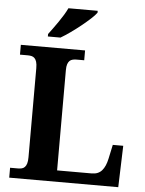

<svg xmlns="http://www.w3.org/2000/svg" viewBox="-61 -979 776 1028"><g transform="rotate(5 327.0 -465.5)"><path d="M27.8 0V-53.2H69.8Q81.1 -53.2 90.3 -55.4Q99.6 -57.6 106.4 -64.5Q113.3 -71.3 117.2 -84Q121.1 -96.7 121.1 -118.2V-596.2Q121.1 -617.7 117.2 -630.4Q113.3 -643.1 106.4 -649.9Q99.6 -656.7 90.3 -658.9Q81.1 -661.1 69.8 -661.1H27.8V-713.9H373V-661.1H331.1Q320.8 -661.1 311.3 -658.9Q301.8 -656.7 294.9 -650.4Q288.1 -644 283.9 -632.1Q279.8 -620.1 279.8 -600.1V-61H465.8Q501 -61 520.5 -83.3Q540 -105.5 548.8 -147.9L564.9 -223.1H621.1L613.8 0ZM168 -784.2Q178.7 -798.3 192.1 -816.9Q205.6 -835.4 219.2 -855.2Q232.9 -875 244.9 -894.8Q256.8 -914.6 264.6 -931.2H421.9V-920.9Q412.6 -907.7 391.1 -887.9Q369.6 -868.2 343 -846.7Q316.4 -825.2 287.8 -804.9Q259.3 -784.7 235.8 -771H168Z"/></g></svg>

Font: Droid Serif
Style: Bold
Weight: 700
Designer: Monotype Design team
Foundry: Monotype Imaging Inc.
Version: Version 1.03